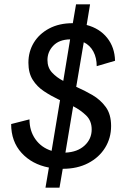

<svg xmlns="http://www.w3.org/2000/svg" viewBox="-20 -770 607 890"><path d="M190.8 100 206.7 6.7Q128.3 -8.3 80 -61.2Q31.7 -114.2 31.7 -195L116.7 -216.7Q116.7 -163.3 144.2 -124.6Q171.7 -85.8 219.2 -70.8L258.3 -305.8L250.8 -309.2Q215.8 -325.8 183.8 -347.1Q151.7 -368.3 131.7 -400Q111.7 -431.7 111.7 -479.2Q111.7 -530.8 136.7 -572.1Q161.7 -613.3 207.9 -637.9Q254.2 -662.5 316.7 -662.5H317.5L332.5 -750H397.5L381.7 -654.2Q441.7 -638.3 476.7 -594.6Q511.7 -550.8 513.3 -488.3L428.3 -463.3Q428.3 -501.7 412.9 -530.8Q397.5 -560 368.3 -574.2L333.3 -367.5Q371.7 -350.8 408.8 -329.2Q445.8 -307.5 470.4 -273.8Q495 -240 495 -185.8Q495 -130 467.1 -85Q439.2 -40 388.8 -13.8Q338.3 12.5 270.8 12.5L255.8 100ZM200 -491.7Q200 -456.7 221.2 -433.8Q242.5 -410.8 273.3 -395L305 -587.5Q254.2 -586.7 227.1 -558.3Q200 -530 200 -491.7ZM405 -170Q405 -210 379.2 -235Q353.3 -260 319.2 -277.5L283.3 -62.5Q339.2 -65 372.1 -95.4Q405 -125.8 405 -170Z"/></svg>

Font: Familjen Grotesk GF
Style: Italic
Weight: 400
Designer: Anders Wikstroem, Jonas Baeckman, Matilda Gysing, Kristian Moeller
Foundry: Familjen STHML AB
Version: Version 2.000; Beta; Release 4; Build 6